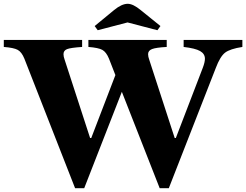

<svg xmlns="http://www.w3.org/2000/svg" viewBox="-36 -980 1295 1010"><path d="M407 10H359L92 -672Q78 -706 57.5 -717.5Q37 -729 -16 -733V-770H396V-733Q335 -729 316.5 -721.5Q298 -714 298 -695Q298 -682 304 -666L438 -254H444L571 -585L537 -672Q523 -706 502.5 -717.5Q482 -729 429 -733V-770H841V-733Q785 -730 764 -722Q743 -714 743 -695Q743 -682 749 -666L883 -254H889L1031 -624Q1042 -653 1042 -671Q1042 -697 1016.5 -711.5Q991 -726 930 -733V-770H1239V-733Q1174 -723 1148 -703Q1122 -683 1099 -622L852 10H804L605 -497ZM636 -960Q664 -960 704 -927L808 -843L792 -821L635 -862L478 -821L462 -843L564 -927Q604 -960 636 -960Z"/></svg>

Font: Libre Caslon Text
Style: Bold
Weight: 700
Designer: Pablo Impallari, Rodrigo Fuenzalida
Foundry: Pablo Impallari, Rodrigo Fuenzalida
Version: Version 1.002